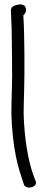

<svg xmlns="http://www.w3.org/2000/svg" viewBox="-20 -666 202 877"><path d="M30 -620C30 -615 30 -604 31 -586C35 -518 33 -487 35 -389C37 -278 32 -239 32 -145C34 -76 41 -9 53 50C62 96 75 134 86 167L90 179C105 203 156 187 142 159L137 146C107 70 91 -39 88 -146C88 -176 89 -209 90 -242C93 -329 92 -510 87 -589V-597C101 -608 102 -626 93 -639C88 -643 80 -646 70 -646H69C49 -643 30 -637 30 -620Z"/></svg>

Font: Stray Cat
Style: BdExt
Weight: 700
Version: Version 1.0